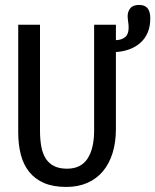

<svg xmlns="http://www.w3.org/2000/svg" viewBox="-20 -737 620 766"><path d="M442.4 -222.2Q442.4 -169.4 429.2 -126.7Q416 -84 390.9 -54Q365.7 -23.9 328.9 -7.6Q292 8.8 244.6 8.8Q192.4 8.8 156 -6.8Q119.6 -22.5 96.7 -51Q73.7 -79.6 63.2 -119.6Q52.7 -159.7 52.7 -209V-638.2H139.6V-215.8Q139.6 -178.2 145.3 -149.9Q150.9 -121.6 163.8 -102.5Q176.8 -83.5 197.3 -73.7Q217.8 -64 247.6 -64Q302.7 -64 329.1 -104Q355.5 -144 355.5 -216.8V-638.2H442.4V-576.7Q465.8 -577.6 479.5 -589.1Q493.2 -600.6 493.2 -627Q493.2 -638.7 491.2 -651.1Q489.3 -663.6 489.3 -673.3Q489.3 -690.9 500 -704.1Q510.7 -717.3 535.2 -717.3Q558.6 -717.3 569.1 -703.6Q579.6 -689.9 579.6 -664.1Q579.6 -631.3 569.1 -606.9Q558.6 -582.5 540 -566.2Q521.5 -549.8 496.6 -540.5Q471.7 -531.2 442.4 -529.3Z"/></svg>

Font: Code New Roman
Style: Regular
Weight: 400
Monospace: yes
Designer: Sam Radian
Foundry: Code New Roman
Version: Version 2.00 November 29, 2014